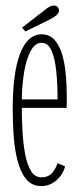

<svg xmlns="http://www.w3.org/2000/svg" viewBox="-20 -648 286 680"><path d="M126 11Q92.5 11 72.2 -14.2Q52 -39.5 41.8 -80.2Q31.5 -121 28.2 -169Q25 -217 25 -262.5Q25 -325.5 31.5 -374.8Q38 -424 51 -457.8Q64 -491.5 83 -509Q102 -526.5 127 -526.5Q156 -526.5 173.8 -506Q191.5 -485.5 200.8 -452.8Q210 -420 213.2 -381.8Q216.5 -343.5 216.5 -308Q216.5 -297 216.5 -286.5Q216.5 -276 216 -266H50.5V-296H184Q184 -348 179.5 -393.8Q175 -439.5 162.8 -468Q150.5 -496.5 127 -496.5Q105 -496.5 89.2 -468.5Q73.5 -440.5 65.2 -391.2Q57 -342 57 -278Q57 -231.5 59.5 -185.8Q62 -140 69 -102.5Q76 -65 89.8 -42.5Q103.5 -20 126 -20Q152.5 -20 166 -37.2Q179.5 -54.5 183.5 -70L210.5 -59Q203.5 -30.5 180.2 -9.8Q157 11 126 11ZM70 -536.5 58 -550 141 -614.5Q148 -620.5 156 -624.5Q164 -628.5 171 -628.5Q176 -628.5 180.2 -626.2Q184.5 -624 187 -619Q189 -615.5 189 -611Q189 -601.5 179.2 -593.5Q169.5 -585.5 158 -580Z"/></svg>

Font: Imbue Thin
Style: Regular
Weight: 100
Designer: Tyler Finck
Foundry: Etcetera Type Company
Version: Version 1.102